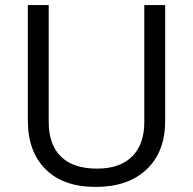

<svg xmlns="http://www.w3.org/2000/svg" viewBox="-20 -734 768 764"><path d="M637.2 -713.9V-252Q637.2 -129.9 563.5 -60.1Q489.7 9.8 360.8 9.8Q231.9 9.8 161.4 -60.5Q90.8 -130.9 90.8 -253.9V-713.9H173.8V-248Q173.8 -158.7 222.7 -110.8Q271.5 -63 366.2 -63Q456.5 -63 505.4 -111.1Q554.2 -159.2 554.2 -249V-713.9Z"/></svg>

Font: f01947593
Style: Regular
Weight: 400
Foundry: Ascender Corporation
Version: Version 1.10